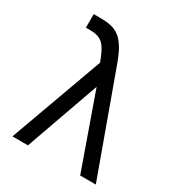

<svg xmlns="http://www.w3.org/2000/svg" viewBox="-175 -849 892 963"><g transform="rotate(30 271.5 -367.5)"><path d="M130 0 281.5 -426.5 432.5 0H523L327 -540C295.5 -628 267.5 -711 187.5 -729C164 -734.5 133.5 -735 121 -735H86.5V-656.5H112C187 -656.5 205 -619.5 236 -540L40 0Z"/></g></svg>

Font: Hauora Medium
Style: Regular
Weight: 500
Designer: Wayne Shih
Foundry: WCYS
Version: Version 1.001;hotconv 1.0.109;makeotfexe 2.5.65596